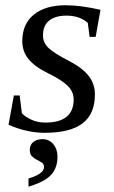

<svg xmlns="http://www.w3.org/2000/svg" viewBox="-20 -491 429 724"><path d="M337.9 -134.8Q337.9 -61 291 -25.6Q244.1 9.8 148.9 9.8Q81.5 9.8 12.2 -20.5L32.2 -130.9H54.2L62.5 -64Q75.2 -50.3 98.4 -39.6Q121.6 -28.8 150.9 -28.8Q257.8 -28.8 257.8 -116.2Q257.8 -145 235.1 -167.5Q212.4 -189.9 161.1 -214.8Q111.8 -238.8 87.9 -267.8Q64 -296.9 64 -335.9Q64 -400.4 107.4 -435.8Q150.9 -471.2 228 -471.2Q283.2 -471.2 358.9 -454.1L340.8 -352.1H317.9L311 -404.8Q280.3 -432.1 230 -432.1Q189.9 -432.1 166 -413.8Q142.1 -395.5 142.1 -356.9Q142.1 -330.6 162.6 -310.5Q183.1 -290.5 240.2 -261.2Q291 -234.9 314.5 -204.6Q337.9 -174.3 337.9 -134.8ZM196.8 99.6Q196.8 142.6 172.4 168.7Q147.9 194.8 87.4 212.9V182.1Q146 164.6 146 138.7Q146 127.4 137.7 122.1Q129.4 116.7 119.1 111.6Q108.9 106.4 100.6 98.4Q92.3 90.3 92.3 73.7Q92.3 55.2 105.7 44.4Q119.1 33.7 140.1 33.7Q165 33.7 180.9 52.5Q196.8 71.3 196.8 99.6Z"/></svg>

Font: Tinos
Style: Italic
Weight: 400
Italic angle: -16.333°
Designer: Steve Matteson
Foundry: Monotype Imaging Inc.
Version: Version 1.32